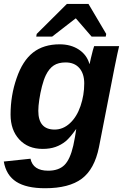

<svg xmlns="http://www.w3.org/2000/svg" viewBox="-23 -767 654 994"><path d="M210.4 207.5Q113.3 207.5 61 173.8Q8.8 140.1 -3.4 69.3L134.8 54.7Q147.9 116.7 226.6 116.7Q280.3 116.7 310.1 87.9Q339.8 59.1 356.4 -13.2Q361.3 -36.6 365.2 -57.9Q369.1 -79.1 371.6 -98.1H370.6Q339.8 -54.7 316.9 -35.6Q293.5 -16.6 264.4 -6.3Q235.4 3.9 197.8 3.9Q122.1 3.9 76.9 -44.9Q31.7 -93.8 31.7 -173.8Q31.7 -272.9 63 -362.3Q93.8 -452.6 148.2 -495.1Q202.6 -537.6 286.1 -537.6Q343.8 -537.6 385.3 -510.3Q426.8 -482.9 439.9 -436H440.9Q442.9 -445.8 447.8 -466.8Q452.6 -487.8 457.8 -506.8Q462.9 -525.9 464.4 -528.3H593.8L584.5 -487.8L569.8 -416.5L489.3 -4.9Q466.3 108.9 400.4 158.2Q334.5 207.5 210.4 207.5ZM175.3 -193.4Q175.3 -96.2 259.8 -96.2Q303.2 -96.2 338.9 -128.9Q374.5 -161.6 393.8 -218Q413.1 -274.4 413.1 -335Q413.1 -385.7 387.7 -414.8Q362.3 -443.8 316.4 -443.8Q279.3 -443.8 255.4 -428.2Q231.4 -412.6 214.4 -377.9Q203.1 -354.5 194.3 -320.1Q185.5 -285.6 180.4 -251.5Q175.3 -217.3 175.3 -193.4ZM368.2 -671.4 247.1 -577.6H164.6L167 -591.3L323.2 -746.6H435.1L526.9 -591.3L524.4 -577.6H451.2L370.1 -671.4Z"/></svg>

Font: Arimo
Style: Bold Italic
Weight: 700
Italic angle: -12°
Designer: Steve Matteson
Foundry: Monotype Imaging Inc.
Version: Version 1.33